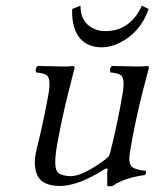

<svg xmlns="http://www.w3.org/2000/svg" viewBox="-20 -647 547 678"><path d="M264.2 -627Q263.7 -566.9 313 -544.9Q331.1 -536.6 353 -537.1Q419.4 -537.1 460.4 -591.3Q472.7 -607.9 480.5 -627L504.9 -615.2Q476.1 -532.7 403.3 -496.1Q371.1 -480 340.8 -480Q262.7 -480 241.2 -553.2Q233.4 -581.1 234.9 -615.2ZM194.8 9.8Q129.9 9.8 112.5 -26.6Q95.2 -63 109.4 -120.1Q133.8 -217.8 151.4 -315.9Q160.6 -370.1 144.5 -381.8Q133.8 -388.7 107.9 -391.1Q102.1 -402.8 112.8 -414.1Q183.1 -412.1 203.6 -412.1Q226.1 -412.1 236.8 -414.1Q243.2 -412.6 243.7 -408.2Q243.2 -407.2 221.2 -319.8Q197.8 -226.6 181.2 -132.8Q168 -56.2 183.6 -38.6Q196.8 -25.4 230.5 -24.9Q266.1 -24.9 333 -70.3Q341.3 -76.2 348.1 -81.1Q363.8 -93.3 365.2 -96.7Q366.7 -101.1 369.1 -107.9Q395 -210.4 412.6 -314Q422.4 -369.6 406.7 -381.8Q396 -389.2 370.1 -391.1Q364.3 -402.8 375 -414.1Q445.3 -412.1 465.3 -412.1Q488.8 -412.1 500 -414.1Q505.4 -412.6 505.9 -408.2Q505.4 -407.2 482.9 -319.8Q457 -217.3 439.5 -113.8Q431.6 -69.3 446.8 -57.1Q460.4 -46.9 494.1 -43.9Q498.5 -35.6 491.2 -28.8Q421.4 -20 377 9.8Q364.7 12.2 358.9 9.8Q358.9 9.8 358.4 -35.6Q359.4 -42.5 360.1 -47.1Q360.8 -51.8 356 -51.8Q351.1 -51.3 346.2 -47.9Q261.7 6.8 194.8 9.8Z"/></svg>

Font: Linux Libertine Display Slanted O
Style: Slanted
Weight: 400
Designer: Philipp H. Poll
Foundry: Philipp H. Poll
Version: Version 5.0.9